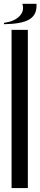

<svg xmlns="http://www.w3.org/2000/svg" viewBox="-26 -964 207 984"><path d="M33.3 -811.1H116.7V0H33.3ZM161.1 -933.3V-944.4H88.9L91.1 -933.3Q96.7 -903.3 71.7 -878.9Q46.7 -854.4 -5.6 -846.7V-840Q83.3 -841.1 122.2 -863.3Q161.1 -885.6 161.1 -933.3Z"/></svg>

Font: Le Murmure
Style: Regular
Weight: 600
Width: 2
Designer: Jeremy Landes, Alexander Slobzheninov (Cyrillic)
Foundry: Velvetyne Type Foundry
Version: Version 1.0